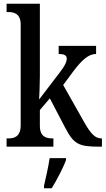

<svg xmlns="http://www.w3.org/2000/svg" viewBox="-20 -780 562 1021"><path d="M15 0H264V-44H258C227 -44 192 -52 192 -111V-195L245 -257L326 -102C373 -12 399 0 510 0H522V-44H518C484 -44 460 -74 429 -128L316 -328L370 -401C415 -460 450 -493 491 -493V-536H292V-493C320 -493 335 -486 335 -469C335 -454 328 -433 295 -391L188 -251C189 -257 192 -340 192 -375V-760H15V-716H24C55 -716 90 -707 90 -650V-114C90 -53 56 -44 24 -44H15ZM214 208V221H255C281 179 316 113 331 71V61H244C237 109 224 164 214 208Z"/></svg>

Font: Noto Serif Myanmar Condensed Medium
Style: Regular
Weight: 500
Width: 3
Designer: Ben Mitchell and the Monotype Design Team
Foundry: Monotype Imaging Inc.
Version: Version 2.106